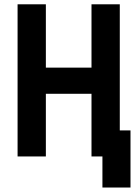

<svg xmlns="http://www.w3.org/2000/svg" viewBox="-20 -713 626 875"><path d="M446.8 141.6V-118.7H574.7V141.6ZM397 0V-693.4H525.9V0ZM60.1 0V-693.4H189V0ZM80.6 -285.6V-404.8H507.8V-285.6Z"/></svg>

Font: Cascadia Mono
Style: Regular
Weight: 400
Monospace: yes
Designer: Aaron Bell
Foundry: Saja Typeworks
Version: Version 2102.003